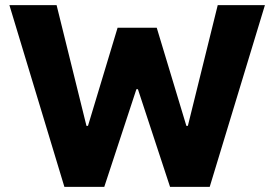

<svg xmlns="http://www.w3.org/2000/svg" viewBox="-20 -727 1067 747"><path d="M16.6 -707H200.2L316.4 -237.3H322.3L437.5 -619.1H589.8L705.1 -237.3H710.9L827.1 -707H1010.7L795.9 0H641.6L516.6 -379.9H510.7L385.7 0H230.5Z"/></svg>

Font: Pretendard GOV ExtraBold
Style: Regular
Weight: 800
Designer: Base glyphs from Inter by Rasmus Andersson; Hangeul glyphs from Noto Sans CJK(Source Han Sans) by Jang Soo-young and Kan
Foundry: Kil Hyung-jin
Version: Version 1.309